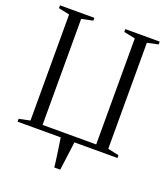

<svg xmlns="http://www.w3.org/2000/svg" viewBox="-164 -856 1001 1152"><g transform="rotate(20 337.0 -280.0)"><path d="M357 183H319Q317 165 314.8 146.8Q312.5 128.5 309.8 110.2Q307 92 304.5 73.5Q302 55 299 36.5Q296 18 293.5 0H18V-18L88.5 -33V-710L18.5 -725V-743H238V-725L165.5 -710V-33H508V-710L435.5 -725V-743H655V-725L585 -710V-33L655.5 -18V0H381Q378 22.5 375 45.5Q372 68.5 369 91.5Q366 114.5 363 137.5Q360 160.5 357 183Z"/></g></svg>

Font: Merriweather 144pt Light
Style: Regular
Weight: 300
Version: Version 2.100